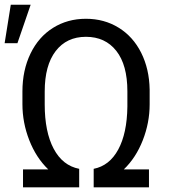

<svg xmlns="http://www.w3.org/2000/svg" viewBox="-31 -801 726 821"><path d="M369.6 -79.1Q437 -92.3 474.6 -161.6Q512.2 -231 513.7 -345.2V-410.6Q513.7 -523.4 466.3 -583.5Q418.9 -643.6 336.4 -643.6Q253.9 -643.6 207 -582.5Q160.2 -521.5 160.2 -409.7V-354.5Q160.2 -237.3 198.5 -165Q236.8 -92.8 307.6 -79.1V0H67.4V-76.7H175.3Q123.5 -126.5 94.2 -201.4Q64.9 -276.4 64.9 -355.5V-409.7Q64.9 -500.5 99.4 -571.8Q133.8 -643.1 195.8 -681.9Q257.8 -720.7 336.4 -720.7Q414.6 -720.7 476.3 -682.6Q538.1 -644.5 572.8 -575.2Q607.4 -505.9 608.9 -418V-354.5Q608.9 -276.4 579.6 -201.4Q550.3 -126.5 498.5 -76.7H606V0H369.6ZM15.1 -780.8H100.1L43.5 -616.2H-11.2Z"/></svg>

Font: SteelSelectRoboto
Style: Roboto-Regular
Weight: 400
Designer: Google
Version: Version 2.137; 2017